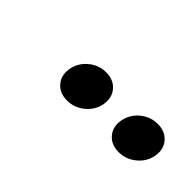

<svg xmlns="http://www.w3.org/2000/svg" viewBox="6 -943 560 560"><g transform="rotate(45 286.5 -662.5)"><path d="M448.2 -593.3Q417.5 -593.3 400.4 -613.3Q383.3 -633.3 388.2 -662.6Q393.1 -692.4 416.7 -712.4Q440.4 -732.4 471.2 -732.4Q501.5 -732.4 518.8 -712.4Q536.1 -692.4 531.2 -662.6Q526.4 -633.3 502.4 -613.3Q478.5 -593.3 448.2 -593.3ZM235.4 -593.3Q204.6 -593.3 187.5 -613.3Q170.4 -633.3 175.3 -662.6Q180.2 -692.4 203.9 -712.4Q227.5 -732.4 258.3 -732.4Q288.6 -732.4 305.9 -712.4Q323.2 -692.4 318.4 -662.6Q313.5 -633.3 289.6 -613.3Q265.6 -593.3 235.4 -593.3Z"/></g></svg>

Font: Inter Display SemiBold
Style: Italic
Weight: 600
Italic angle: -9.39999°
Designer: Rasmus Andersson
Foundry: rsms
Version: Version 4.000;git-a52131595